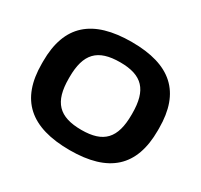

<svg xmlns="http://www.w3.org/2000/svg" viewBox="-151 -908 1168 1117"><g transform="rotate(30 433.5 -350.0)"><path d="M44 -358V-342C44 -101 172 13 436 13C696 13 823 -101 823 -342V-358C823 -599 696 -713 436 -713C172 -713 44 -599 44 -358ZM223 -346V-354C223 -512 285 -577 436 -577C584 -577 645 -512 645 -354V-346C645 -188 584 -123 436 -123C285 -123 223 -188 223 -346Z"/></g></svg>

Font: LT Wave UI Medium
Style: Regular
Weight: 500
Designer: Daniel Lyons
Foundry: New Value
Version: Version 2.5 (Glyphs App)